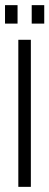

<svg xmlns="http://www.w3.org/2000/svg" viewBox="-42 -726 192 746"><path d="M81.2 -706H129.9V-634.3H81.2ZM-22.5 -706H26.2V-634.3H-22.5ZM77.9 0H29.2V-571.4H77.9Z"/></svg>

Font: Marapfhont
Style: Book
Weight: 400
Version: Version 0.15